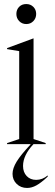

<svg xmlns="http://www.w3.org/2000/svg" viewBox="-20 -713 271 950"><path d="M15 -5 75 -25V-460L15 -470V-475L145 -523H146V-25L206 -5V0H146Q94 55 94 108Q94 139 112 158Q130 177 159 177Q190 177 216 155V161Q184 191 160.5 204Q137 217 114 217Q83 217 62.5 197Q42 177 42 147Q42 120 62.5 86.5Q83 53 131 2V0H15ZM110 -693Q131 -693 145 -679Q159 -665 159 -644Q159 -623 145 -608.5Q131 -594 110 -594Q89 -594 75 -608.5Q61 -623 61 -644Q61 -665 74.5 -679Q88 -693 110 -693Z"/></svg>

Font: Nyght Serif Light
Style: Regular
Weight: 300
Designer: Maksym Kobuzan
Version: Version 0.410